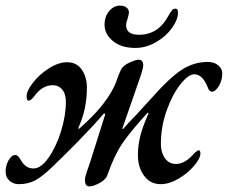

<svg xmlns="http://www.w3.org/2000/svg" viewBox="-41 -643 813 685"><path d="M262 -4Q262 -13 283 -72L334 -234V-236Q334 -239 331 -238Q328 -237 326 -234Q291 -193 236.5 -137.5Q182 -82 144 -46Q111 -14 85.5 0Q60 14 26 14Q6 14 -7.5 1.5Q-21 -11 -21 -31Q-21 -52 -10.5 -71Q0 -90 14 -90Q19 -90 23.5 -85.5Q28 -81 31 -75.5Q34 -70 37 -66Q46 -53 56 -47.5Q66 -42 79 -42Q105 -42 132 -80Q159 -118 176.5 -174Q194 -230 194 -279Q194 -308 181 -323.5Q168 -339 147 -339Q109 -339 80 -298Q69 -284 61 -284Q54 -284 54 -300Q54 -319 77 -348.5Q100 -378 134 -399.5Q168 -421 199 -421Q232 -421 250.5 -395Q269 -369 269 -330Q269 -253 239 -188Q237 -184 239 -183.5Q241 -183 245 -187Q328 -260 362 -326Q371 -342 378 -364Q386 -386 391 -395Q399 -410 421.5 -420Q444 -430 453 -430Q462 -430 466 -425Q470 -420 470 -409Q470 -397 452 -347L396 -186Q395 -182 397 -182.5Q399 -183 401 -186Q418 -206 443 -231L496 -289Q565 -367 608 -394.5Q651 -422 700 -422Q723 -422 737.5 -410Q752 -398 752 -381Q752 -357 740 -336.5Q728 -316 715 -316Q705 -316 699 -334Q681 -378 652 -378Q631 -378 602.5 -342Q574 -306 553.5 -248.5Q533 -191 533 -129Q533 -99 547.5 -78.5Q562 -58 587 -58Q620 -58 654 -98Q665 -107 667 -107Q674 -107 674 -96Q674 -78 651.5 -51.5Q629 -25 596 -5.5Q563 14 532 14Q495 14 473 -16Q451 -46 451 -90Q451 -125 460 -159.5Q469 -194 488 -236Q490 -240 487.5 -240.5Q485 -241 482 -237Q423 -172 395 -130.5Q367 -89 343 -21Q338 -3 315 9.5Q292 22 279 22Q269 22 265.5 16Q262 10 262 -4ZM332 -554Q332 -584 348.5 -603.5Q365 -623 387 -623Q402 -623 410.5 -616Q419 -609 419 -599Q419 -593 415 -579Q409 -563 409 -553Q409 -519 455 -519Q524 -519 560 -587Q569 -603 573.5 -607.5Q578 -612 585 -612Q590 -612 592 -608Q594 -604 594 -599Q594 -573 572.5 -543Q551 -513 515.5 -492.5Q480 -472 442 -472Q391 -472 361.5 -497Q332 -522 332 -554Z"/></svg>

Font: EB Garamond Medium
Style: Italic
Weight: 500
Italic angle: -17.2°
Designer: Georg Duffner and Octavio Pardo
Foundry: Georg Duffner
Version: Version 1.000